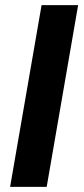

<svg xmlns="http://www.w3.org/2000/svg" viewBox="-20 -731 328 751"><path d="M162.6 0H19.5L142.6 -710.9H285.6Z"/></svg>

Font: RobotoDraft
Style: Bold Italic
Weight: 700
Italic angle: -12°
Version: Version 2.001150; 2014